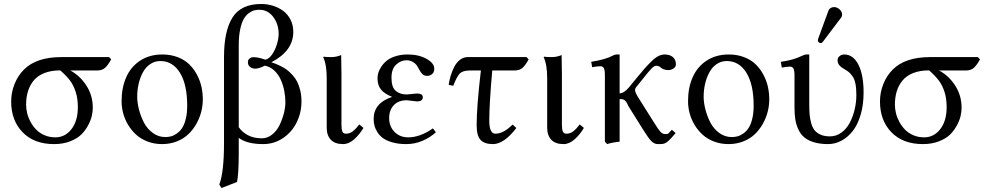

<svg xmlns="http://www.w3.org/2000/svg" viewBox="-20 -718 5005 973"><path d="M471.7 -360.8H335.9Q384.3 -335.4 417.2 -285.2Q450.2 -234.9 450.2 -171.9Q450.2 -152.3 445.3 -130.6Q440.4 -108.9 426.5 -82.8Q412.6 -56.6 391.8 -36.1Q371.1 -15.6 335.2 -1.7Q299.3 12.2 254.4 12.2Q152.8 12.2 94.7 -47.6Q36.6 -107.4 36.6 -203.6Q36.6 -249.5 53.7 -292.2Q70.8 -335 101.6 -365.7Q164.6 -428.7 291 -428.7H532.2L543.5 -417.5Q527.8 -388.2 512.7 -374.5Q497.6 -360.8 471.7 -360.8ZM260.7 -22Q310.1 -22 342.3 -63.7Q374.5 -105.5 374.5 -174.8Q374.5 -218.8 363.5 -252.7Q352.5 -286.6 334.5 -310.3Q316.4 -334 285.6 -361.3Q238.8 -361.3 204.6 -347.7Q170.4 -334 150.6 -309.8Q130.9 -285.6 121.6 -255.1Q112.3 -224.6 112.3 -187.5Q112.3 -166.5 117.7 -144.3Q123 -122.1 135 -100.1Q147 -78.1 163.8 -60.8Q180.7 -43.5 205.8 -32.7Q231 -22 260.7 -22Z M596.2 -205.1Q596.2 -273.9 619.9 -327.1Q643.6 -380.4 690.9 -411.1Q738.3 -441.9 802.7 -441.9Q845.7 -441.9 880.9 -428.2Q916 -414.6 939.2 -391.8Q962.4 -369.1 978.3 -339.1Q994.1 -309.1 1001 -277.8Q1007.8 -246.6 1007.8 -214.4Q1007.8 -183.6 1000 -152.3Q992.2 -121.1 975.6 -91.3Q959 -61.5 935.3 -38.6Q911.6 -15.6 877 -1.7Q842.3 12.2 801.3 12.2Q762.2 12.2 728.5 -0.5Q694.8 -13.2 670.9 -34.7Q647 -56.2 629.9 -84.2Q612.8 -112.3 604.5 -143.1Q596.2 -173.8 596.2 -205.1ZM792.5 -408.7Q763.7 -408.7 740.7 -392.8Q717.8 -377 703.9 -350.8Q689.9 -324.7 682.6 -293.2Q675.3 -261.7 675.3 -228Q675.3 -197.8 684.1 -163.6Q692.9 -129.4 709.2 -97.4Q725.6 -65.4 754.2 -44.4Q782.7 -23.4 817.9 -23.4Q833 -23.4 846.9 -27.1Q860.8 -30.8 876.2 -41.5Q891.6 -52.2 902.8 -69.1Q914.1 -85.9 921.4 -115.2Q928.7 -144.5 928.7 -182.1Q928.7 -290 891.8 -349.4Q855 -408.7 792.5 -408.7Z M1189.9 58.1Q1189.9 161.6 1181.2 204.1L1102.5 234.9L1091.3 217.3Q1115.2 155.3 1115.2 7.3V-428.7Q1115.2 -561.5 1158.4 -629.6Q1201.7 -697.8 1304.2 -697.8Q1335.4 -697.8 1364 -688.7Q1392.6 -679.7 1415.5 -662.6Q1438.5 -645.5 1452.4 -617.9Q1466.3 -590.3 1466.3 -556.2Q1466.3 -460 1355 -402.3Q1368.7 -397.9 1378.2 -394.3Q1387.7 -390.6 1405 -381.8Q1422.4 -373 1434.6 -363.8Q1446.8 -354.5 1461.7 -338.4Q1476.6 -322.3 1485.8 -304.2Q1495.1 -286.1 1501.5 -260Q1507.8 -233.9 1507.8 -203.6Q1507.8 -147.5 1483.6 -98.1Q1459.5 -48.8 1414.3 -18.3Q1369.1 12.2 1314 12.2Q1231 12.2 1189.9 -19.5ZM1189.9 -73.7Q1206.1 -49.3 1235.6 -33.2Q1265.1 -17.1 1307.6 -17.1Q1335.4 -17.1 1359.1 -36.1Q1382.8 -55.2 1396.7 -84Q1410.6 -112.8 1418.5 -143.3Q1426.3 -173.8 1426.3 -199.7Q1426.3 -229 1420.4 -258.3Q1414.6 -287.6 1402.6 -314.5Q1390.6 -341.3 1369.9 -360.6Q1349.1 -379.9 1322.3 -385.3Q1292 -370.1 1273.9 -370.1Q1258.3 -370.1 1247.3 -378.7Q1236.3 -387.2 1236.3 -402.8Q1236.3 -415 1244.6 -421.6Q1252.9 -428.2 1264.6 -428.2Q1290 -428.2 1324.7 -415.5Q1343.8 -419.4 1359.9 -443.6Q1376 -467.8 1384 -495.8Q1392.1 -523.9 1392.1 -546.4Q1392.1 -595.7 1364.7 -632.1Q1337.4 -668.5 1294.4 -668.5Q1279.8 -668.5 1267.1 -665Q1254.4 -661.6 1239.7 -650.4Q1225.1 -639.2 1214.6 -620.6Q1204.1 -602.1 1197 -568.4Q1189.9 -534.7 1189.9 -490.2Z M1635.7 -322.3Q1635.7 -391.1 1617.7 -428.7L1620.1 -430.7Q1630.4 -428.7 1659.2 -428.7Q1684.6 -428.7 1709 -439Q1710.4 -375 1710.4 -342.8V-86.4Q1710.4 -62 1715.1 -51.3Q1719.7 -40.5 1733.4 -40.5Q1752.4 -40.5 1768.1 -52.7Q1783.7 -64.9 1800.8 -87.4L1821.8 -69.8Q1802.7 -37.1 1775.4 -12.5Q1748 12.2 1718.8 12.2Q1677.2 12.2 1656.5 -9.8Q1635.7 -31.7 1635.7 -71.3Z M1952.1 -118.7Q1952.1 -77.6 1979 -49.8Q2005.9 -22 2049.3 -22Q2108.9 -22 2173.8 -67.4L2189 -47.9Q2161.1 -22 2122.1 -4.9Q2083 12.2 2039.1 12.2Q1999.5 12.2 1969.2 3.7Q1939 -4.9 1921.1 -17.8Q1903.3 -30.8 1892.3 -48.6Q1881.3 -66.4 1877.4 -82.5Q1873.5 -98.6 1873.5 -115.7Q1873.5 -195.8 1967.3 -227.1Q1929.2 -242.2 1911.1 -263.9Q1893.1 -285.6 1893.1 -321.8Q1893.1 -335 1897.5 -349.9Q1901.9 -364.7 1913.1 -381.3Q1924.3 -397.9 1940.7 -411.1Q1957 -424.3 1984.6 -433.1Q2012.2 -441.9 2045.9 -441.9Q2102.1 -441.9 2141.4 -419.9Q2180.7 -397.9 2180.7 -370.1Q2180.7 -351.1 2169.4 -342.3Q2158.2 -333.5 2145.5 -333.5Q2130.4 -333.5 2121.3 -341.8Q2112.3 -350.1 2104 -366.2Q2096.2 -380.9 2090.6 -388.7Q2085 -396.5 2071.5 -404.5Q2058.1 -412.6 2040 -412.6Q2011.2 -412.6 1987.5 -390.6Q1963.9 -368.7 1963.9 -324.2Q1963.9 -276.4 1985.1 -257.8Q2006.3 -239.3 2042.5 -239.3Q2043 -239.3 2054.7 -240.5Q2066.4 -241.7 2078.9 -242.9Q2091.3 -244.1 2093.8 -244.1Q2122.6 -244.1 2122.6 -225.1Q2122.6 -204.1 2092.8 -204.1Q2088.9 -204.1 2067.4 -207Q2045.9 -210 2041.5 -210Q2000 -210 1976.1 -185.5Q1952.1 -161.1 1952.1 -118.7Z M2351.1 -428.7Q2351.1 -428.7 2647.9 -428.7L2659.2 -417.5Q2643.6 -388.2 2628.4 -374.5Q2613.3 -360.8 2587.4 -360.8H2474.6Q2459.5 -191.4 2459.5 -106.4Q2459.5 -40.5 2490.7 -40.5Q2531.7 -40.5 2577.6 -86.9L2596.7 -69.3Q2534.2 12.2 2478 12.2Q2435.1 12.2 2415.3 -9Q2395.5 -30.3 2395.5 -83.5Q2395.5 -178.2 2417 -360.8H2361.3Q2325.7 -360.8 2310.5 -345.9Q2295.4 -331.1 2276.9 -283.2L2253.9 -288.1Q2256.8 -310.5 2263.4 -332.8Q2270 -355 2281.2 -377.7Q2292.5 -400.4 2310.5 -414.6Q2328.6 -428.7 2351.1 -428.7Z M2752.9 -322.3Q2752.9 -391.1 2734.9 -428.7L2737.3 -430.7Q2747.6 -428.7 2776.4 -428.7Q2801.8 -428.7 2826.2 -439Q2827.6 -375 2827.6 -342.8V-86.4Q2827.6 -62 2832.3 -51.3Q2836.9 -40.5 2850.6 -40.5Q2869.6 -40.5 2885.3 -52.7Q2900.9 -64.9 2918 -87.4L2939 -69.8Q2919.9 -37.1 2892.6 -12.5Q2865.2 12.2 2835.9 12.2Q2794.4 12.2 2773.7 -9.8Q2752.9 -31.7 2752.9 -71.3Z M3405.3 -391.6Q3405.3 -379.4 3393.6 -371.1Q3381.8 -362.8 3367.2 -362.8Q3342.8 -362.8 3328.1 -376Q3318.4 -384.8 3305.7 -384.8Q3295.4 -384.8 3282 -371.1Q3268.6 -357.4 3236.8 -317.4L3202.1 -273.9Q3198.2 -269 3198.2 -261.2Q3198.2 -250 3215.3 -222.7L3288.1 -106.9Q3317.9 -59.6 3325.7 -51.3Q3337.4 -38.6 3350.6 -38.6Q3352.1 -38.6 3354.5 -38.6Q3356.9 -38.6 3357.9 -38.6Q3363.3 -38.6 3367.2 -41.7Q3371.1 -44.9 3384.8 -60.5Q3403.3 -43.9 3403.8 -43.9Q3382.3 -17.6 3369.1 -5.6Q3356 6.3 3347.4 9.3Q3338.9 12.2 3325.2 12.2Q3323.7 12.2 3319.8 12.2Q3315.9 12.2 3313.5 12.2Q3295.9 12.2 3280.8 -2.9Q3265.6 -18.1 3237.8 -63L3164.6 -180.2Q3162.6 -184.1 3159.2 -191.4Q3155.8 -198.7 3153.6 -201.7Q3151.4 -204.6 3147.2 -208.7Q3143.1 -212.9 3136.5 -214.4Q3129.9 -215.8 3120.1 -215.8V0Q3081.5 3.9 3056.6 12.2L3045.4 0V-337.4Q3045.4 -363.8 3039.8 -373Q3034.2 -382.3 3022.9 -382.3Q3005.4 -382.3 2981 -377.4L2976.1 -404.8Q3051.3 -417 3085 -436Q3095.2 -441.9 3105 -441.9H3120.1V-245.1Q3142.1 -245.1 3167.5 -275.4L3205.6 -321.8Q3232.4 -354.5 3246.1 -370.1Q3259.8 -385.7 3280 -405.8Q3300.3 -425.8 3316.4 -433.8Q3332.5 -441.9 3348.6 -441.9Q3373.5 -441.9 3389.4 -429.2Q3405.3 -416.5 3405.3 -391.6Z M3466.8 -205.1Q3466.8 -273.9 3490.5 -327.1Q3514.2 -380.4 3561.5 -411.1Q3608.9 -441.9 3673.3 -441.9Q3716.3 -441.9 3751.5 -428.2Q3786.6 -414.6 3809.8 -391.8Q3833 -369.1 3848.9 -339.1Q3864.7 -309.1 3871.6 -277.8Q3878.4 -246.6 3878.4 -214.4Q3878.4 -183.6 3870.6 -152.3Q3862.8 -121.1 3846.2 -91.3Q3829.6 -61.5 3805.9 -38.6Q3782.2 -15.6 3747.6 -1.7Q3712.9 12.2 3671.9 12.2Q3632.8 12.2 3599.1 -0.5Q3565.4 -13.2 3541.5 -34.7Q3517.6 -56.2 3500.5 -84.2Q3483.4 -112.3 3475.1 -143.1Q3466.8 -173.8 3466.8 -205.1ZM3663.1 -408.7Q3634.3 -408.7 3611.3 -392.8Q3588.4 -377 3574.5 -350.8Q3560.5 -324.7 3553.2 -293.2Q3545.9 -261.7 3545.9 -228Q3545.9 -197.8 3554.7 -163.6Q3563.5 -129.4 3579.8 -97.4Q3596.2 -65.4 3624.8 -44.4Q3653.3 -23.4 3688.5 -23.4Q3703.6 -23.4 3717.5 -27.1Q3731.4 -30.8 3746.8 -41.5Q3762.2 -52.2 3773.4 -69.1Q3784.7 -85.9 3792 -115.2Q3799.3 -144.5 3799.3 -182.1Q3799.3 -290 3762.5 -349.4Q3725.6 -408.7 3663.1 -408.7Z M4206.5 -682.1Q4221.7 -682.1 4234.6 -670.7Q4247.6 -659.2 4247.6 -644Q4247.6 -635.7 4242.7 -628.9L4150.9 -507.3Q4145 -499.5 4139.6 -499.5Q4133.8 -499.5 4129.2 -503.7Q4124.5 -507.8 4124.5 -513.2Q4124.5 -515.6 4126.5 -522.5L4178.7 -665Q4181.6 -672.9 4189.7 -677.5Q4197.8 -682.1 4206.5 -682.1ZM4081.1 -189Q4081.1 -158.2 4083 -136.5Q4085 -114.7 4091.3 -92.5Q4097.7 -70.3 4108.9 -56.9Q4120.1 -43.5 4139.4 -35.2Q4158.7 -26.9 4186 -26.9Q4217.8 -26.9 4243.9 -45.9Q4270 -64.9 4286.1 -95.5Q4302.2 -126 4311 -162.6Q4319.8 -199.2 4319.8 -236.8Q4319.8 -271 4314.9 -294.7Q4310.1 -318.4 4299.3 -332.8Q4288.6 -347.2 4280.8 -353.3Q4272.9 -359.4 4258.8 -367.7Q4241.7 -377.4 4233.2 -387.7Q4224.6 -397.9 4224.6 -413.6Q4224.6 -425.8 4234.9 -433.8Q4245.1 -441.9 4258.3 -441.9Q4303.7 -441.9 4330.1 -390.4Q4356.4 -338.9 4356.4 -249Q4356.4 -186 4341.1 -135Q4325.7 -84 4300.3 -52.5Q4274.9 -21 4242.9 -4.4Q4210.9 12.2 4176.3 12.2Q4135.3 12.2 4104.7 2.9Q4074.2 -6.3 4055.7 -22Q4037.1 -37.6 4025.9 -62Q4014.6 -86.4 4010.5 -112.5Q4006.3 -138.7 4006.3 -173.3V-335.4Q4006.3 -361.8 4000.7 -371.1Q3995.1 -380.4 3983.9 -380.4Q3966.3 -380.4 3941.9 -375.5L3937 -404.8Q3999 -413.1 4042 -434.1Q4057.6 -441.9 4065.9 -441.9H4081.1Z M4874.5 -360.8H4738.8Q4787.1 -335.4 4820.1 -285.2Q4853 -234.9 4853 -171.9Q4853 -152.3 4848.1 -130.6Q4843.3 -108.9 4829.3 -82.8Q4815.4 -56.6 4794.7 -36.1Q4773.9 -15.6 4738 -1.7Q4702.1 12.2 4657.2 12.2Q4555.7 12.2 4497.6 -47.6Q4439.5 -107.4 4439.5 -203.6Q4439.5 -249.5 4456.5 -292.2Q4473.6 -335 4504.4 -365.7Q4567.4 -428.7 4693.8 -428.7H4935.1L4946.3 -417.5Q4930.7 -388.2 4915.5 -374.5Q4900.4 -360.8 4874.5 -360.8ZM4663.6 -22Q4712.9 -22 4745.1 -63.7Q4777.3 -105.5 4777.3 -174.8Q4777.3 -218.8 4766.4 -252.7Q4755.4 -286.6 4737.3 -310.3Q4719.2 -334 4688.5 -361.3Q4641.6 -361.3 4607.4 -347.7Q4573.2 -334 4553.5 -309.8Q4533.7 -285.6 4524.4 -255.1Q4515.1 -224.6 4515.1 -187.5Q4515.1 -166.5 4520.5 -144.3Q4525.9 -122.1 4537.8 -100.1Q4549.8 -78.1 4566.7 -60.8Q4583.5 -43.5 4608.6 -32.7Q4633.8 -22 4663.6 -22Z"/></svg>

Font: Libertinage
Style: l
Weight: 400
Designer: OSP
Foundry: OSP
Version: Version 1.0; 2008; OFL relea